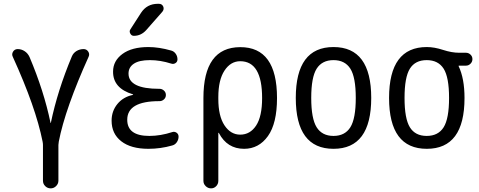

<svg xmlns="http://www.w3.org/2000/svg" viewBox="-20 -780 2540 1019"><path d="M206.1 -28.3Q169.9 -210.9 47.9 -478.5Q41 -492.2 49.3 -505.9Q57.6 -519.5 74.2 -519.5Q93.8 -519.5 110.8 -508.3Q127.9 -497.1 136.7 -477.5Q212.9 -297.9 248 -128.9Q248 -127 249 -127Q250 -127 250 -128.9Q285.2 -298.8 361.3 -480.5Q369.1 -499 386.2 -509.3Q403.3 -519.5 423.8 -519.5Q439.5 -519.5 448.2 -506.3Q457 -493.2 450.2 -478.5Q389.6 -344.7 349.1 -230Q308.6 -115.2 292 -28.3Q290 -16.6 290 -10.7V178.7Q290 195.3 277.8 207.5Q265.6 219.7 249 219.7Q232.4 219.7 220.2 208Q208 196.3 208 178.7V-10.7Q208 -18.6 206.1 -28.3Z M685.5 -276.4Q686.5 -276.4 686.5 -278.3Q686.5 -279.3 685.5 -279.3Q579.1 -311.5 580.1 -400.4Q580.1 -457 629.9 -493.7Q679.7 -530.3 767.6 -530.3Q823.2 -530.3 888.7 -511.7Q903.3 -507.8 912.6 -494.6Q921.9 -481.4 921.9 -464.8Q921.9 -452.1 911.6 -445.3Q901.4 -438.5 888.7 -442.4Q831.1 -460.9 775.4 -460.9Q718.8 -460.9 690.4 -441.9Q662.1 -422.9 662.1 -389.6Q662.1 -308.6 825.2 -308.6H827.1Q839.8 -308.6 850.1 -299.3Q860.4 -290 860.4 -275.9Q860.4 -261.7 850.1 -252.4Q839.8 -243.2 827.1 -243.2H825.2Q655.3 -243.2 655.3 -144.5Q655.3 -58.6 772.5 -58.6Q832 -58.6 894.5 -79.1Q906.2 -83 917 -75.7Q927.7 -68.4 927.7 -54.7Q927.7 -39.1 918.5 -25.4Q909.2 -11.7 893.6 -7.8Q832 9.8 767.6 9.8Q674.8 9.8 623.5 -30.3Q572.3 -70.3 572.3 -139.6Q572.3 -190.4 603 -228Q633.8 -265.6 685.5 -276.4ZM817.4 -759.8H823.2Q839.8 -759.8 846.2 -745.6Q852.5 -731.4 841.8 -717.8L755.9 -620.1Q728.5 -589.8 690.4 -589.8Q677.7 -589.8 671.4 -602.1Q665 -614.3 671.9 -624L728.5 -711.9Q759.8 -759.8 817.4 -759.8Z M1138.7 -264.6V-254.9Q1138.7 -164.1 1171.4 -114.7Q1204.1 -65.4 1254.9 -65.4Q1307.6 -65.4 1339.4 -113.8Q1371.1 -162.1 1371.1 -259.8Q1371.1 -455.1 1254.9 -455.1Q1204.1 -455.1 1171.4 -405.3Q1138.7 -355.5 1138.7 -264.6ZM1059.6 179.7V-259.8Q1059.6 -529.3 1254.9 -529.8Q1450.2 -530.3 1450.2 -259.8Q1450.2 -125 1401.9 -57.6Q1353.5 9.8 1275.4 9.8Q1185.5 9.8 1141.6 -74.2Q1141.6 -75.2 1139.6 -75.2Q1138.7 -75.2 1138.7 -74.2V179.7Q1138.7 196.3 1127.4 208Q1116.2 219.7 1100.1 219.7Q1084 219.7 1071.8 208Q1059.6 196.3 1059.6 179.7Z M1839.4 -415.5Q1810.5 -460.9 1750 -460.9Q1689.5 -460.9 1660.6 -415.5Q1631.8 -370.1 1631.8 -260.3Q1631.8 -150.4 1660.6 -104.5Q1689.5 -58.6 1750 -58.6Q1810.5 -58.6 1839.4 -104.5Q1868.2 -150.4 1868.2 -260.3Q1868.2 -370.1 1839.4 -415.5ZM1950.2 -260.3Q1950.2 9.8 1750 9.8Q1549.8 9.8 1549.8 -260.3Q1549.8 -530.3 1750 -530.3Q1950.2 -530.3 1950.2 -260.3Z M2334.5 -415.5Q2305.7 -460.9 2244.6 -460.9Q2183.6 -460.9 2155.3 -415.5Q2127 -370.1 2127 -260.3Q2127 -150.4 2155.3 -104.5Q2183.6 -58.6 2244.6 -58.6Q2305.7 -58.6 2334.5 -104.5Q2363.3 -150.4 2363.3 -260.3Q2363.3 -370.1 2334.5 -415.5ZM2245.1 -530.3Q2285.2 -530.3 2331.5 -515.1Q2377.9 -500 2417 -500H2453.1Q2466.8 -500 2477.1 -490.2Q2487.3 -480.5 2487.3 -466.3Q2487.3 -452.1 2477.1 -441.9Q2466.8 -431.6 2453.1 -431.6H2415Q2414.1 -431.6 2414.1 -430.7V-428.7Q2445.3 -363.3 2445.3 -259.8Q2445.3 9.8 2245.1 9.8Q2044.9 9.8 2044.9 -260.3Q2044.9 -530.3 2245.1 -530.3Z"/></svg>

Font: Rounded Mgen+ 2m regular
Style: Regular
Weight: 400
Designer: [Source Han Sans]
Ryoko NISHIZUKA  (kana & ideographs); Paul D. Hunt (Latin, Greek & Cyrillic); Wenlong ZHANG  (bopomofo
Version: Version 1.059.20150602